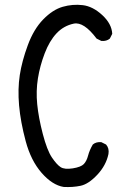

<svg xmlns="http://www.w3.org/2000/svg" viewBox="-20 -780 540 791"><path d="M242.2 -9.8Q195.3 -17.6 151.4 -67.9Q107.4 -118.2 85.9 -198.2Q64.5 -278.3 58.6 -345.7Q52.7 -413.1 61.5 -470.7Q70.3 -528.3 94.7 -594.2Q119.1 -660.2 158.2 -700.2Q197.3 -740.2 238.3 -752Q279.3 -763.7 320.8 -758.8Q362.3 -753.9 401.4 -717.8Q440.4 -681.6 442.4 -640.6L432.6 -621.1Q418.9 -609.4 397.5 -611.3L377.9 -621.1Q325.2 -691.4 283.7 -682.6Q242.2 -673.8 212.9 -642.6Q183.6 -611.3 164.1 -560.1Q144.5 -508.8 136.2 -457Q127.9 -405.3 133.3 -350.6Q138.7 -295.9 156.2 -228.5Q173.8 -161.1 193.8 -131.3Q213.9 -101.6 230 -91.3Q246.1 -81.1 279.8 -86.4Q313.5 -91.8 325.2 -104Q336.9 -116.2 342.8 -138.7Q348.6 -161.1 362.3 -184.6Q376 -196.3 397.5 -194.3L417 -184.6Q430.7 -168.9 426.8 -145.5Q417 -98.6 380.9 -60.1Q344.7 -21.5 312 -14.6Q279.3 -7.8 242.2 -9.8Z"/></svg>

Font: JasonHandwriting1
Style: Regular
Weight: 400
Version: Version 1.48.20